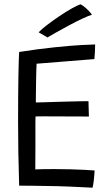

<svg xmlns="http://www.w3.org/2000/svg" viewBox="-20 -867 518 892"><path d="M410 5Q354 2 301.8 -0.2Q249.5 -2.5 193 -3Q164 -3.5 131.2 -4Q98.5 -4.5 69 -4.5Q66.5 -81.5 65.2 -157.2Q64 -233 64 -301.5Q64 -430 65.5 -513Q67 -596 69 -625.5Q157.5 -639.5 232.5 -647.2Q307.5 -655 358 -657.8Q408.5 -660.5 422 -660.5Q422 -641.5 421 -626.2Q420 -611 418.5 -592.5L150 -571Q149 -558 148.5 -533.5Q148 -509 147.5 -480.8Q147 -452.5 146.8 -428Q146.5 -403.5 146.5 -391Q158 -391 181.8 -391.8Q205.5 -392.5 235.5 -393.5Q265.5 -394.5 296 -395.2Q326.5 -396 351.8 -396.5Q377 -397 391 -397L393 -325.5Q385.5 -325.5 361.8 -325.8Q338 -326 306 -326Q274 -326 241 -326.2Q208 -326.5 182 -326.5Q156 -326.5 145 -326Q144.5 -319 144.5 -297.2Q144.5 -275.5 144.5 -245.8Q144.5 -216 144.5 -184.5Q144.5 -153 144.2 -125.2Q144 -97.5 144 -80Q156.5 -81 184.2 -81.2Q212 -81.5 235.5 -81.5Q270.5 -81.5 306.2 -80.5Q342 -79.5 372.2 -78Q402.5 -76.5 419.5 -75Q419 -65 418 -52.8Q417 -40.5 415.8 -29Q414.5 -17.5 412.8 -8.2Q411 1 410 5ZM354.5 -847Q366.5 -840.5 377.5 -830.8Q388.5 -821 396.5 -812Q404.5 -803 407 -798.5Q391.5 -794 361.8 -780Q332 -766 298.8 -748.2Q265.5 -730.5 238.5 -715Q211.5 -699.5 200.5 -693L159.5 -717Q172.5 -731 199 -751.2Q225.5 -771.5 256.2 -792.2Q287 -813 313.8 -828Q340.5 -843 354.5 -847Z"/></svg>

Font: Grandstander Thin Light
Style: Regular
Weight: 300
Version: Version 1.200